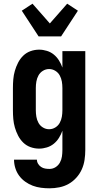

<svg xmlns="http://www.w3.org/2000/svg" viewBox="-20 -797 540 1040"><path d="M248 223Q225 223 202 220Q179 217 157.5 209Q136 201 116.5 187Q97 173 83.5 154.5Q70 136 63 113.5Q56 91 56 68H180Q180 80 186.5 90.5Q193 101 203 107.5Q213 114 224.5 116Q236 118 248 118Q266 118 281 108.5Q296 99 304.5 83.5Q313 68 315.5 50.5Q318 33 318 15V-89Q311 -69 299.5 -50.5Q288 -32 271.5 -18.5Q255 -5 234 1.5Q213 8 192 8Q168 8 145.5 0Q123 -8 106 -24.5Q89 -41 78 -62.5Q67 -84 60.5 -106.5Q54 -129 52 -152.5Q50 -176 50 -200V-320Q50 -344 52 -367.5Q54 -391 60.5 -413.5Q67 -436 78 -457.5Q89 -479 106 -495.5Q123 -512 145.5 -520Q168 -528 192 -528Q213 -528 234 -521.5Q255 -515 271.5 -501.5Q288 -488 299.5 -469.5Q311 -451 318 -431V-520H442V15Q442 42 438 69Q434 96 423 120.5Q412 145 393.5 165.5Q375 186 352 199Q329 212 302 217.5Q275 223 248 223ZM246 -97Q264 -97 279.5 -106.5Q295 -116 303.5 -131.5Q312 -147 315 -164.5Q318 -182 318 -200V-320Q318 -338 315 -355.5Q312 -373 303.5 -388.5Q295 -404 279.5 -413.5Q264 -423 246 -423Q228 -423 212.5 -413.5Q197 -404 188.5 -388.5Q180 -373 177 -355.5Q174 -338 174 -320V-200Q174 -182 177 -164.5Q180 -147 188.5 -131.5Q197 -116 212.5 -106.5Q228 -97 246 -97ZM189 -600 98 -739 156 -777 250 -670 344 -777 402 -739 311 -600Z"/></svg>

Font: Iosevka Extrabold
Style: Regular
Weight: 800
Monospace: yes
Designer: Belleve Invis
Foundry: Belleve Invis
Version: Version 32.5.0; ttfautohint (v1.8.4)